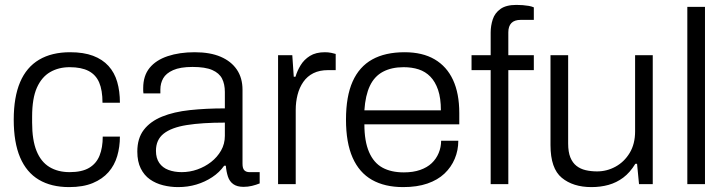

<svg xmlns="http://www.w3.org/2000/svg" viewBox="-20 -751 2966 783"><path d="M262 12Q189 12 138.5 -18Q88 -48 62 -109Q36 -170 36 -263Q36 -355 62 -416Q88 -477 139.5 -507.5Q191 -538 266 -538Q321 -538 359.5 -523.5Q398 -509 422.5 -482Q447 -455 458 -417Q469 -379 469 -332H398Q398 -383 384.5 -414.5Q371 -446 341.5 -461.5Q312 -477 264 -477Q219 -477 184.5 -457Q150 -437 130.5 -393.5Q111 -350 111 -275V-251Q111 -180 129 -135.5Q147 -91 181.5 -70Q216 -49 264 -49Q314 -49 343.5 -66.5Q373 -84 386 -116.5Q399 -149 399 -194H469Q469 -152 458 -114.5Q447 -77 422.5 -49Q398 -21 358.5 -4.5Q319 12 262 12Z M706 12Q675 12 645 4.5Q615 -3 591.5 -19.5Q568 -36 554 -64Q540 -92 540 -133Q540 -187 566.5 -221.5Q593 -256 641 -275.5Q689 -295 754.5 -302Q820 -309 897 -309V-376Q897 -408 885.5 -430.5Q874 -453 845.5 -465.5Q817 -478 765 -478Q715 -478 686 -465Q657 -452 645.5 -431.5Q634 -411 634 -386V-370H565Q564 -375 564 -380Q564 -385 564 -392Q564 -442 590 -474Q616 -506 664 -522Q712 -538 774 -538Q837 -538 880 -519.5Q923 -501 946 -467Q969 -433 969 -385V-83Q969 -64 976.5 -56.5Q984 -49 997 -49H1039V-3Q1024 3 1007.5 7Q991 11 973 11Q947 11 931.5 0Q916 -11 909.5 -31Q903 -51 901 -75H894Q875 -48 845.5 -28.5Q816 -9 781 1.5Q746 12 706 12ZM721 -49Q754 -49 785 -60Q816 -71 841 -90.5Q866 -110 881.5 -137Q897 -164 897 -197V-251Q804 -251 741.5 -241Q679 -231 647.5 -206Q616 -181 616 -136Q616 -106 629.5 -86.5Q643 -67 667 -58Q691 -49 721 -49Z M1114 0V-526H1172L1178 -438H1185Q1192 -462 1206 -485Q1220 -508 1244 -523Q1268 -538 1305 -538Q1319 -538 1331 -535.5Q1343 -533 1349 -531V-465H1318Q1283 -465 1258 -452.5Q1233 -440 1217 -417Q1201 -394 1193.5 -364.5Q1186 -335 1186 -303V0Z M1624 12Q1549 12 1497 -17.5Q1445 -47 1418 -108Q1391 -169 1391 -263Q1391 -358 1418 -418.5Q1445 -479 1498 -508.5Q1551 -538 1630 -538Q1703 -538 1752.5 -509Q1802 -480 1827.5 -425Q1853 -370 1853 -290V-244H1466Q1466 -175 1485 -131Q1504 -87 1539.5 -67.5Q1575 -48 1627 -48Q1665 -48 1693.5 -58Q1722 -68 1740.5 -85.5Q1759 -103 1769 -127Q1779 -151 1779 -177H1849Q1849 -138 1834.5 -103.5Q1820 -69 1792.5 -43Q1765 -17 1723 -2.5Q1681 12 1624 12ZM1466 -301H1778Q1778 -351 1766.5 -384.5Q1755 -418 1735 -438.5Q1715 -459 1687.5 -468Q1660 -477 1626 -477Q1577 -477 1542 -458.5Q1507 -440 1488.5 -401Q1470 -362 1466 -301Z M1981 0V-465H1903V-526H1981V-618Q1981 -646 1989.5 -672Q1998 -698 2021 -714.5Q2044 -731 2086 -731Q2099 -731 2112 -730Q2125 -729 2136.5 -727Q2148 -725 2157 -721V-670H2104Q2078 -670 2065.5 -657Q2053 -644 2053 -619V-526H2157V-465H2053V0Z M2392 12Q2317 12 2271 -26Q2225 -64 2225 -159V-526H2297V-166Q2297 -131 2306 -109Q2315 -87 2331 -74.5Q2347 -62 2368.5 -57Q2390 -52 2415 -52Q2455 -52 2490.5 -71.5Q2526 -91 2548 -127.5Q2570 -164 2570 -215V-526H2642V0H2586L2578 -83H2571Q2549 -47 2521.5 -26.5Q2494 -6 2461.5 3Q2429 12 2392 12Z M2783 0V-723H2855V0Z"/></svg>

Font: Archivo SemiBold Light
Style: Regular
Weight: 300
Version: Version 2.001